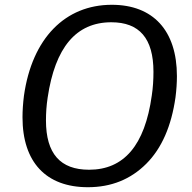

<svg xmlns="http://www.w3.org/2000/svg" viewBox="-20 -772 804 802"><path d="M347 10C445 10 526 -23 591 -88C656 -153 696 -246 713 -365C717 -396 719 -426 719 -454C719 -645 619 -752 447 -752C253 -752 114 -613 80 -372C76 -340 74 -310 74 -282C74 -95 172 10 347 10ZM352 -63C232 -63 172 -130 172 -269C172 -300 174 -331 179 -364C210 -574 298 -679 445 -679C562 -679 621 -612 621 -472C621 -439 619 -406 614 -373C585 -164 497 -63 352 -63Z"/></svg>

Font: Libre Franklin
Style: Italic
Weight: 400
Italic angle: -8°
Designer: Pablo Impallari, Rodrigo Fuenzalida
Foundry: Impallari Type
Version: Version 1.002; ttfautohint (v1.5)